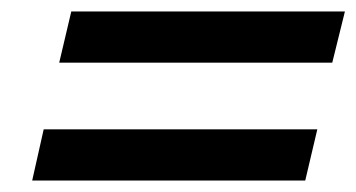

<svg xmlns="http://www.w3.org/2000/svg" viewBox="-20 -499 620 334"><path d="M580 -479 558 -390H83L104 -479ZM532 -274 511 -185H36L56 -274Z"/></svg>

Font: Prodigy Sans Medium
Style: Italic
Weight: 500
Italic angle: -13°
Designer: Wei Huang
Foundry: Wei Huang
Version: Version 1.003; ttfautohint (v1.8.3)